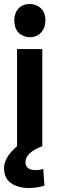

<svg xmlns="http://www.w3.org/2000/svg" viewBox="-30 -735 289 965"><path d="M182.6 0V-488.3H55.7V0Q-8.8 54.7 -9.8 110.4Q-9.8 184.6 67.4 204.1Q89.8 210 115.2 210Q155.3 210 193.4 198.2L187.5 114.3Q168 120.1 150.4 120.1Q103.5 120.1 98.6 86.9Q97.7 83 97.7 80.1Q99.6 30.3 182.6 0ZM119.1 -547.9Q167 -547.9 188.5 -588.9Q198.2 -608.4 198.2 -632.8Q198.2 -690.4 150.4 -709Q135.7 -714.8 120.1 -714.8Q71.3 -714.8 50.8 -674.8Q42 -655.3 42 -632.8Q42 -572.3 89.8 -553.7Q104.5 -547.9 119.1 -547.9Z"/></svg>

Font: Yaldevi Colombo
Style: Bold
Weight: 700
Designer: Sol Matas, Denzil Rajitha, Kosala Senevirathne and Pathum Egodawatta
Foundry: Mooniak
Version: Version 1.020 ; ttfautohint (v1.6)